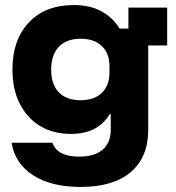

<svg xmlns="http://www.w3.org/2000/svg" viewBox="-20 -530 698 760"><path d="M299.2 210Q183.3 210 111.2 163.8Q39.2 117.5 25.8 35H187.5Q206.7 90 293.3 90Q354.2 90 386.2 62.5Q418.3 35 418.3 -15.8V-78.3H414.2Q390.8 -39.2 352.9 -19.6Q315 0 260.8 0Q190.8 0 138.8 -31.2Q86.7 -62.5 57.9 -120Q29.2 -177.5 29.2 -255Q29.2 -371.7 93.8 -440.8Q158.3 -510 272.5 -510Q335.8 -510 381.2 -485.4Q426.7 -460.8 453.3 -416.7H488.3V-500H641.7V-350H566.7V-15.8Q566.7 92.5 497.5 151.2Q428.3 210 299.2 210ZM299.2 -133.3Q353.3 -133.3 383.3 -162.5Q413.3 -191.7 413.3 -243.3V-268.3Q413.3 -319.2 382.9 -347.9Q352.5 -376.7 299.2 -376.7Q243.3 -376.7 212.9 -344.6Q182.5 -312.5 182.5 -254.2Q182.5 -195.8 212.9 -164.6Q243.3 -133.3 299.2 -133.3Z"/></svg>

Font: Funnel Display Light ExtraBold
Style: Regular
Weight: 800
Version: Version 1.000